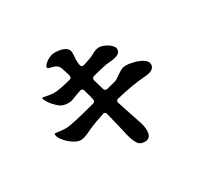

<svg xmlns="http://www.w3.org/2000/svg" viewBox="-158 -994 1315 1238"><g transform="rotate(-30 500.0 -375.5)"><path d="M876 -394Q876 -351 805 -346Q700 -338 583 -309Q567 -306 567 -292Q567 -289 569 -283Q581 -244 591 -215.5Q601 -187 607 -167Q610 -159 629 -102Q640 -65 640 -38Q640 19 592 19Q556 19 539.5 -9.5Q523 -38 513 -81Q500 -140 471 -256Q468 -273 454 -273Q451 -273 445 -271Q374 -248 334 -230Q325 -226 305.5 -216.5Q286 -207 270 -202Q254 -197 239 -197Q216 -197 186 -217Q156 -237 134 -264.5Q112 -292 112 -311Q112 -318 120 -318L137 -316Q170 -311 197 -311Q236 -311 424 -361Q444 -367 439 -387Q432 -418 419 -461Q416 -477 403 -477Q401 -477 393 -475Q353 -462 333 -453Q311 -444 287 -444Q249 -444 223 -466Q193 -492 176 -517.5Q159 -543 159 -553Q159 -559 165 -559Q169 -559 192.5 -553Q216 -547 247 -547Q284 -547 369 -570Q385 -573 385 -587Q385 -593 384 -596Q365 -661 359 -670Q350 -683 337.5 -689Q325 -695 311 -698Q297 -701 288 -704Q283 -707 283 -712Q283 -723 297 -736.5Q311 -750 332 -760Q353 -770 372 -770Q415 -770 439 -759Q463 -748 470 -732Q474 -724 474 -710L473 -686Q471 -670 471 -661Q471 -640 474 -625V-622Q477 -605 492 -605Q495 -605 501 -607Q557 -625 567 -630Q573 -633 586.5 -640.5Q600 -648 612.5 -652.5Q625 -657 638 -657Q656 -657 679.5 -646.5Q703 -636 719.5 -620Q736 -604 736 -587Q736 -544 647 -540Q614 -538 521 -513Q501 -507 506 -487Q522 -431 528 -412Q533 -397 546 -397Q551 -397 554 -398L608 -412Q623 -415 634.5 -422Q646 -429 662 -441Q683 -455 696.5 -462Q710 -469 729 -469Q755 -469 790 -460Q825 -451 850.5 -434Q876 -417 876 -394Z"/></g></svg>

Font: Shippori Antique B1
Style: Regular
Weight: 400
Designer: FONTDASU
Foundry: FONTDASU / Google Inc. / but / Adobe
Version: Version 2.001